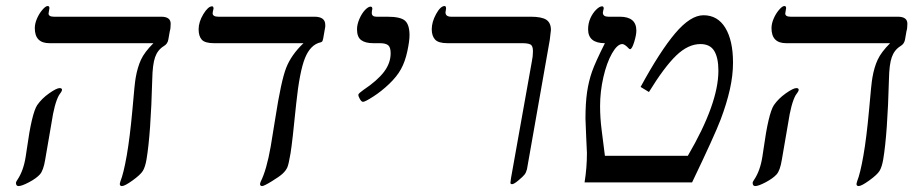

<svg xmlns="http://www.w3.org/2000/svg" viewBox="-20 -609 3085 641"><path d="M145 -464.8Q96.2 -464.8 96.2 -515.1Q96.2 -530.3 103.5 -547.1Q110.8 -564 121.6 -576.4Q132.3 -588.9 139.2 -588.9Q145 -588.9 145 -582L142.1 -564Q142.1 -553.2 160.2 -553.2H518.1Q549.8 -553.2 549.8 -529.8Q549.8 -513.7 546.9 -504.9L542 -477.1Q539.6 -462.4 526.9 -455.1Q506.3 -442.4 497.8 -418.2Q489.3 -394 488.3 -344.2Q483.4 -161.6 469.2 -77.1Q464.8 -51.3 456.8 -38.3Q448.7 -25.4 422.6 -6.6Q396.5 12.2 387.2 12.2Q379.9 12.2 379.9 4.9L381.8 -2.9Q392.6 -29.8 403.1 -89.6Q413.6 -149.4 421.9 -240.7Q429.7 -333 433.1 -350.1Q439 -384.3 450.7 -409.7Q462.4 -435.1 492.2 -464.8ZM187 -309.1Q187 -304.2 176.8 -291Q161.6 -263.7 151.9 -198.2L130.9 -76.2Q125 -40 113.3 -26.9Q101.6 -13.7 77.1 -0.7Q52.7 12.2 42 12.2Q33.2 12.2 33.2 1Q33.7 -2.4 38.1 -8.8Q58.6 -39.1 65.9 -86.9L69.8 -112.8Q85.9 -229.5 104 -257.8Q119.1 -279.8 144 -297.4Q168.9 -314.9 179.2 -314.9Q187 -314.9 187 -309.1Z M694.8 -464.8Q664.1 -464.8 653.6 -476.6Q643.1 -488.3 643.1 -511.2Q643.1 -535.6 658.9 -561.8Q674.8 -587.9 688 -587.9Q692.9 -587.9 692.9 -580.1Q689.9 -568.4 689.9 -564.9Q689.9 -553.2 709 -553.2H1029.8Q1065.9 -553.2 1065.9 -525.9V-520L1064.9 -514.2L1059.1 -481Q1057.6 -474.1 1056.2 -471.4Q1054.7 -468.8 1050.8 -467.8Q1016.6 -460.4 998.3 -415.3Q980 -370.1 968.8 -262.2Q956.1 -134.8 950 -97.4Q943.8 -60.1 939 -49.6Q934.1 -39.1 923.6 -29.3Q913.1 -19.5 887.2 -3.7Q861.3 12.2 855 12.2Q848.1 12.2 848.1 4.9L850.1 -2Q870.1 -41.5 883.8 -120.1L898.9 -212.9Q918.5 -339.4 935.5 -382.8Q952.6 -426.3 993.2 -464.8Z M1226.1 -464.8Q1199.7 -464.8 1185.8 -475.1Q1171.9 -485.4 1171.9 -511.2Q1171.9 -527.3 1179.9 -545.9Q1188 -564.5 1198.7 -575.7Q1209.5 -586.9 1217.3 -586.9Q1223.1 -586.9 1223.1 -579.1Q1221.2 -573.2 1221.2 -565.9Q1221.2 -553.2 1236.8 -553.2H1272.9Q1317.4 -553.2 1332.3 -539.8Q1347.2 -526.4 1347.2 -491.2Q1347.2 -471.7 1339.8 -437.5Q1332.5 -403.3 1318.8 -378.4Q1305.2 -353.5 1279.1 -328.6Q1252.9 -303.7 1225.8 -286.4Q1198.7 -269 1191.9 -269Q1187 -269 1181.6 -278.1Q1176.3 -287.1 1176.3 -293Q1177.7 -297.9 1193.8 -309.1Q1239.7 -339.8 1262 -369.1Q1284.2 -398.4 1284.2 -431.2Q1284.2 -451.2 1275.9 -458Q1267.6 -464.8 1248 -464.8Z M1751.5 -553.2Q1788.6 -553.2 1804 -543Q1819.3 -532.7 1819.3 -508.8L1815.4 -475.6L1739.3 -43.9Q1736.3 -32.7 1731.4 -26.4Q1726.6 -20 1711.2 -7.1Q1695.8 5.9 1689.5 5.9Q1684.1 5.9 1684.1 1L1686 -14.2L1755.4 -402.8Q1759.3 -420.9 1759.3 -438Q1759.3 -456.1 1751 -460.4Q1742.7 -464.8 1724.1 -464.8H1474.1Q1443.4 -464.8 1432.4 -477.1Q1421.4 -489.3 1421.4 -511.2Q1421.4 -535.6 1436 -562.3Q1450.7 -588.9 1464.4 -588.9Q1469.2 -588.9 1469.2 -580.1L1467.3 -567.9Q1467.3 -553.2 1486.3 -553.2Z M2276.4 -88.9Q2378.4 -263.2 2378.4 -373Q2378.4 -416 2364.5 -439Q2350.6 -461.9 2318.4 -461.9Q2277.3 -461.9 2237.5 -423.6Q2197.8 -385.3 2146.5 -301.8L2118.7 -318.8Q2183.1 -437.5 2234.1 -497.8Q2285.2 -558.1 2328.6 -558.1Q2376 -558.1 2401.6 -515.9Q2427.2 -473.6 2427.2 -399.9Q2427.2 -357.4 2416.7 -310.5Q2406.2 -263.7 2386 -210.2Q2365.7 -156.7 2290.5 0H1931.6Q1939.5 -48.8 1939.5 -98.1L1937 -152.3L1934.6 -212.9Q1934.6 -264.2 1939.9 -301Q1945.3 -337.9 1956.5 -369.9Q1967.8 -401.9 1999.5 -464.8Q1943.4 -464.8 1943.4 -511.2Q1943.4 -530.8 1950.9 -547.9Q1958.5 -564.9 1970 -576.4Q1981.4 -587.9 1990.2 -587.9Q1995.6 -587.9 1995.6 -580.1L1994.1 -574.7L1992.7 -566.9Q1992.7 -553.2 2011.2 -553.2H2049.3Q2104.5 -553.2 2104.5 -506.8Q2104.5 -492.2 2097.2 -468.5Q2089.8 -444.8 2083.5 -444.8Q2081.1 -444.8 2078.6 -447.8Q2065.4 -461.9 2057.6 -461.9Q2041 -461.9 2023.2 -430.7Q2005.4 -399.4 1994.4 -351.3Q1983.4 -303.2 1983.4 -254.9Q1983.4 -215.8 1988.5 -176Q1993.7 -136.2 1999.5 -88.9Z M2604.5 -464.8Q2555.7 -464.8 2555.7 -515.1Q2555.7 -530.3 2563 -547.1Q2570.3 -564 2581.1 -576.4Q2591.8 -588.9 2598.6 -588.9Q2604.5 -588.9 2604.5 -582L2601.6 -564Q2601.6 -553.2 2619.6 -553.2H2977.5Q3009.3 -553.2 3009.3 -529.8Q3009.3 -513.7 3006.3 -504.9L3001.5 -477.1Q2999 -462.4 2986.3 -455.1Q2965.8 -442.4 2957.3 -418.2Q2948.7 -394 2947.8 -344.2Q2942.9 -161.6 2928.7 -77.1Q2924.3 -51.3 2916.3 -38.3Q2908.2 -25.4 2882.1 -6.6Q2856 12.2 2846.7 12.2Q2839.4 12.2 2839.4 4.9L2841.3 -2.9Q2852.1 -29.8 2862.5 -89.6Q2873 -149.4 2881.3 -240.7Q2889.2 -333 2892.6 -350.1Q2898.4 -384.3 2910.2 -409.7Q2921.9 -435.1 2951.7 -464.8ZM2646.5 -309.1Q2646.5 -304.2 2636.2 -291Q2621.1 -263.7 2611.3 -198.2L2590.3 -76.2Q2584.5 -40 2572.8 -26.9Q2561 -13.7 2536.6 -0.7Q2512.2 12.2 2501.5 12.2Q2492.7 12.2 2492.7 1Q2493.2 -2.4 2497.6 -8.8Q2518.1 -39.1 2525.4 -86.9L2529.3 -112.8Q2545.4 -229.5 2563.5 -257.8Q2578.6 -279.8 2603.5 -297.4Q2628.4 -314.9 2638.7 -314.9Q2646.5 -314.9 2646.5 -309.1Z"/></svg>

Font: Liberation Serif
Style: Italic
Weight: 400
Italic angle: -16.333°
Designer: Steve Matteson
Foundry: Ascender Corporation
Version: Version 2.1.5